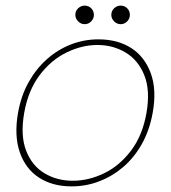

<svg xmlns="http://www.w3.org/2000/svg" viewBox="-20 -651 608 683"><path d="M235 12Q167 12 119 -19Q71 -50 50.5 -109Q30 -168 44 -249Q55 -311 82 -359Q109 -407 147.5 -441Q186 -475 232.5 -493Q279 -511 330 -511Q399 -511 447 -480Q495 -449 516.5 -390Q538 -331 523 -249Q512 -188 485 -139.5Q458 -91 419 -57.5Q380 -24 333 -6Q286 12 235 12ZM239 -8Q295 -8 350 -34.5Q405 -61 446 -115Q487 -169 501 -249Q515 -329 493.5 -383Q472 -437 427 -464Q382 -491 327 -491Q271 -491 216 -464Q161 -437 120.5 -383Q80 -329 66 -249Q52 -169 73 -115Q94 -61 138.5 -34.5Q183 -8 239 -8ZM281 -565Q268 -565 258 -575Q248 -585 248 -598Q248 -612 258 -621.5Q268 -631 281 -631Q295 -631 304.5 -621.5Q314 -612 314 -598Q314 -585 304.5 -575Q295 -565 281 -565ZM409 -565Q396 -565 386 -575Q376 -585 376 -598Q376 -612 386 -621.5Q396 -631 409 -631Q423 -631 432.5 -621.5Q442 -612 442 -598Q442 -585 432.5 -575Q423 -565 409 -565Z"/></svg>

Font: DM Sans 20pt Thin
Style: Italic
Weight: 250
Italic angle: -10°
Version: Version 4.004;gftools[0.9.30]